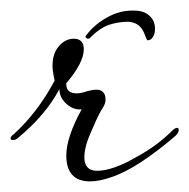

<svg xmlns="http://www.w3.org/2000/svg" viewBox="-23 -326 357 362"><path d="M230 -306Q248 -306 258 -297Q271 -286 269 -267Q268 -260 264.5 -255Q261 -250 255 -250Q254 -250 249 -263Q241 -284 218 -285Q201 -285 183.5 -279.5Q166 -274 146 -254Q145 -253 143 -253Q141 -253 139 -255Q137 -257 140 -260Q155 -280 179.5 -293.5Q204 -307 230 -306ZM147 16Q102 16 102 -33Q102 -67 131 -120Q116 -118 102.5 -130Q89 -142 89 -158Q63 -109 11 -66Q7 -62 1 -62Q-3 -62 -3 -65Q-3 -69 3 -73Q48 -114 80 -174L78 -184Q77 -189 76.5 -193.5Q76 -198 76 -202Q76 -226 89 -240Q101 -253 116 -253Q135 -253 135 -233Q135 -208 102 -169V-167Q102 -150 122 -150Q130 -150 141 -154Q153 -157 158 -157Q176 -157 176 -138Q176 -131 171 -123Q164 -113 153 -87Q140 -59 138 -46Q137 -42 136.5 -38Q136 -34 136 -30Q136 -4 160 -4Q190 -4 236 -31Q256 -42 272 -54Q288 -66 301 -79Q307 -85 311 -85Q314 -85 314 -81Q314 -76 308 -70Q238 -10 190 7Q165 16 147 16Z"/></svg>

Font: Passions Conflict
Style: Regular
Weight: 400
Designer: Robert E. Leuschke
Foundry: Robert E. Leuschke
Version: Version 1.010; ttfautohint (v1.8.3)